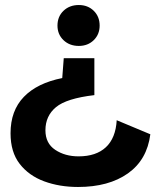

<svg xmlns="http://www.w3.org/2000/svg" viewBox="-20 -529 619 765"><path d="M291 216Q217 216 156 193.5Q95 171 58.5 124Q22 77 22 2Q22 -88 75 -143Q128 -198 228 -218L234 -297H356V-150Q245 -137 203 -102Q161 -67 161 -10Q161 42 200 68Q239 94 293 94Q363 94 402 57.5Q441 21 445 -50L579 6Q566 108 489.5 162Q413 216 291 216ZM294 -346Q257 -346 233 -369Q209 -392 209 -427Q209 -463 233 -486Q257 -509 294 -509Q330 -509 353.5 -486Q377 -463 377 -427Q377 -392 353.5 -369Q330 -346 294 -346Z"/></svg>

Font: Prodigy Sans SemiBold
Style: Regular
Weight: 600
Designer: Wei Huang
Foundry: Wei Huang
Version: Version 1.003; ttfautohint (v1.8.3)